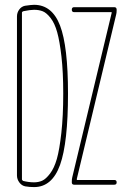

<svg xmlns="http://www.w3.org/2000/svg" viewBox="-20 -760 540 790"><path d="M277.3 -30.3 439.5 -707V-709Q439.5 -710 438.5 -710H285.2Q275.4 -710 275.4 -720.2Q275.4 -730.5 285.2 -730.5H450.2Q460 -730.5 460 -719.7Q460 -706.1 458 -700.2L295.9 -23.4V-21.5Q295.9 -20.5 296.9 -19.5H450.2Q460 -19.5 460 -9.8Q460 0 450.2 0H285.2Q275.4 0 275.4 -9.8Q275.4 -24.4 277.3 -30.3ZM70.3 -708V-22.5Q70.3 -18.6 75.2 -15.6Q98.6 -9.8 120.1 -9.8Q138.7 -9.8 153.8 -16.6Q168.9 -23.4 186 -45.9Q203.1 -68.4 213.9 -106Q224.6 -143.6 232.4 -212.9Q240.2 -282.2 240.2 -375Q240.2 -462.9 232.9 -526.9Q225.6 -590.8 215.3 -627.4Q205.1 -664.1 188.5 -685.5Q171.9 -707 156.2 -713.4Q140.6 -719.7 120.1 -719.7Q104.5 -719.7 76.2 -713.9Q70.3 -711.9 70.3 -708ZM84 6.8Q69.3 3.9 59.6 -9.3Q49.8 -22.5 49.8 -38.1V-692.4Q49.8 -708 59.1 -720.7Q68.4 -733.4 83 -736.3Q109.4 -740.2 120.1 -740.2Q194.3 -740.2 227.1 -654.8Q259.8 -569.3 259.8 -375Q259.8 -172.9 227.1 -81.5Q194.3 9.8 120.1 9.8Q101.6 9.8 84 6.8Z"/></svg>

Font: Rounded Mgen+ 1m thin
Style: Regular
Weight: 100
Designer: [Source Han Sans]
Ryoko NISHIZUKA  (kana & ideographs); Paul D. Hunt (Latin, Greek & Cyrillic); Wenlong ZHANG  (bopomofo
Version: Version 1.059.20150602